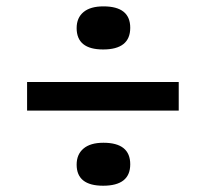

<svg xmlns="http://www.w3.org/2000/svg" viewBox="-20 -634 654 609"><path d="M307.1 -477.1Q223.1 -477.1 223.1 -544.9Q223.1 -577.6 244.9 -595.7Q266.6 -613.8 308.1 -613.8Q393.1 -613.8 393.1 -545.9Q393.1 -477.1 307.1 -477.1ZM65.9 -283.2V-374H546.9V-283.2ZM307.1 -44.9Q223.1 -44.9 223.1 -111.8Q223.1 -144.5 244.9 -162.8Q266.6 -181.2 308.1 -181.2Q393.1 -181.2 393.1 -112.8Q393.1 -44.9 307.1 -44.9Z"/></svg>

Font: IntelOne Mono Medium
Style: Regular
Weight: 500
Designer: Fred Shallcrass
Foundry: Frere-Jones Type LLC
Version: Version 1.200;hotconv 1.1.0;makeotfexe 2.6.0;FJTRelease1.2